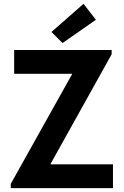

<svg xmlns="http://www.w3.org/2000/svg" viewBox="-20 -980 645 1000"><path d="M36.1 -22.5 355.5 -593.8V-595.7H53.7V-719.7H561.5V-697.3L243.2 -126V-124H568.4V0H36.1ZM248 -813.5 415 -960 479.5 -877 305.7 -755.9Z"/></svg>

Font: Reddit Sans Vanilla
Style: Bold
Weight: 700
Designer: Stephen Hutchings
Foundry: Reddit
Version: Version 1.013